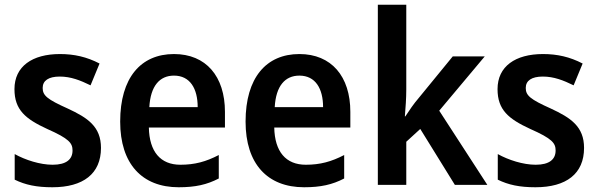

<svg xmlns="http://www.w3.org/2000/svg" viewBox="-20 -780 2520 810"><path d="M406 -156C406 -246 350 -283 266 -322C179 -361 160 -377 160 -409C160 -440 185 -457 232 -457C279 -457 319 -441 362 -420L400 -512C346 -540 293 -552 233 -552C116 -552 41 -500 41 -404C41 -316 88 -278 179 -236C272 -195 286 -176 286 -145C286 -108 260 -85 202 -85C149 -85 87 -105 42 -130V-22C87 0 134 10 201 10C331 10 406 -47 406 -156Z M714 -552C574 -552 487 -452 487 -267C487 -89 579 10 734 10C804 10 853 -1 903 -27V-126C849 -98 802 -85 741 -85C657 -85 610 -140 608 -242H929V-308C929 -458 849 -552 714 -552ZM714 -461C782 -461 814 -406 814 -328H610C615 -418 654 -461 714 -461Z M1243 -552C1103 -552 1016 -452 1016 -267C1016 -89 1108 10 1263 10C1333 10 1382 -1 1432 -27V-126C1378 -98 1331 -85 1270 -85C1186 -85 1139 -140 1137 -242H1458V-308C1458 -458 1378 -552 1243 -552ZM1243 -461C1311 -461 1343 -406 1343 -328H1139C1144 -418 1183 -461 1243 -461Z M1694 -403V-760H1574V0H1694V-182L1753 -236L1899 0H2036L1833 -313L2025 -542H1890L1746 -366C1726 -343 1707 -315 1690 -289H1688C1691 -326 1694 -365 1694 -403Z M2444 -156C2444 -246 2388 -283 2304 -322C2217 -361 2198 -377 2198 -409C2198 -440 2223 -457 2270 -457C2317 -457 2357 -441 2400 -420L2438 -512C2384 -540 2331 -552 2271 -552C2154 -552 2079 -500 2079 -404C2079 -316 2126 -278 2217 -236C2310 -195 2324 -176 2324 -145C2324 -108 2298 -85 2240 -85C2187 -85 2125 -105 2080 -130V-22C2125 0 2172 10 2239 10C2369 10 2444 -47 2444 -156Z"/></svg>

Font: Noto Sans Gurmukhi SemiCondensed SemiBold
Style: Regular
Weight: 600
Width: 4
Designer: Jelle Bosma - Monotype Design Team
Foundry: Monotype Imaging Inc.
Version: Version 2.004